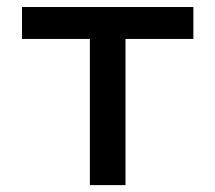

<svg xmlns="http://www.w3.org/2000/svg" viewBox="-20 -538 626 558"><path d="M241.2 0H344.7V-424.8H542V-517.6H43.9V-424.8H241.2Z"/></svg>

Font: CaskaydiaCove Nerd Font
Style: Regular
Weight: 400
Designer: Aaron Bell
Foundry: Saja Typeworks
Version: Version 2111.1;Nerd Fonts 2.3.3